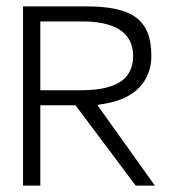

<svg xmlns="http://www.w3.org/2000/svg" viewBox="-20 -590 548 600"><path d="M52 -10H106V-261H216L404 -10H464L284 -262L301 -265C409 -280 453 -344 453 -415C453 -534 387 -570 248 -570H52ZM106 -308V-523H237C335 -523 396 -491 396 -415C396 -334 330 -308 232 -308Z"/></svg>

Font: Charger Sport
Style: ExLitExt
Weight: 200
Designer: Jasper
Foundry: Cannot Into Space Fonts
Version: Version 1.1